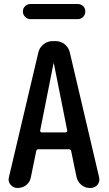

<svg xmlns="http://www.w3.org/2000/svg" viewBox="-20 -935 540 955"><path d="M246.1 -619.1 179.7 -285.2Q179.7 -282.2 181.6 -279.3Q183.6 -276.4 186.5 -276.4H306.6Q309.6 -276.4 312.5 -279.3Q315.4 -282.2 314.5 -285.2L248 -619.1Q248 -620.1 247.1 -620.1Q246.1 -620.1 246.1 -619.1ZM67.4 0Q45.9 0 32.2 -16.6Q18.6 -33.2 24.4 -53.7L170.9 -674.8Q176.8 -699.2 196.8 -714.8Q216.8 -730.5 241.2 -730.5H256.8Q282.2 -730.5 301.8 -714.8Q321.3 -699.2 327.1 -674.8L472.7 -54.7Q478.5 -33.2 465.3 -16.6Q452.1 0 429.7 0H426.8Q402.3 0 383.8 -16.1Q365.2 -32.2 360.4 -55.7L334 -183.6Q333 -191.4 324.2 -192.4H169.9Q162.1 -192.4 160.2 -183.6L133.8 -54.7Q129.9 -30.3 111.3 -15.1Q92.8 0 67.4 0ZM367.2 -915Q382.8 -915 393.6 -904.3Q404.3 -893.6 404.3 -877.9Q404.3 -862.3 393.6 -851.1Q382.8 -839.8 367.2 -839.8H130.9Q116.2 -839.8 105 -851.1Q93.8 -862.3 93.8 -877.9Q93.8 -893.6 105 -904.3Q116.2 -915 130.9 -915Z"/></svg>

Font: Rounded Mgen+ 1mn medium
Style: Regular
Weight: 500
Designer: [Source Han Sans]
Ryoko NISHIZUKA  (kana & ideographs); Paul D. Hunt (Latin, Greek & Cyrillic); Wenlong ZHANG  (bopomofo
Version: Version 1.059.20150602